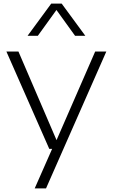

<svg xmlns="http://www.w3.org/2000/svg" viewBox="-20 -828 626 1068"><path d="M509.5 -541.5H571.5L236 220H173L270 0H254L15.5 -541.5H82.5L294.5 -48.5ZM454.5 -629H397.5L294 -772.5L190.5 -629H133.5L265 -808H323Z"/></svg>

Font: Encode Sans Expanded Light
Style: Regular
Weight: 300
Width: 7
Designer: Multiple Designers
Foundry: Impallari Type
Version: Version 2.000